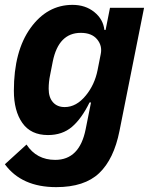

<svg xmlns="http://www.w3.org/2000/svg" viewBox="-24 -557 626 789"><path d="M173 -2Q103 -2 68 -51.5Q33 -101 33 -184Q33 -347 101.5 -442Q170 -537 274 -537Q327 -537 363.5 -507.5Q400 -478 405 -434H410L428 -525H568L467 -19Q444 97 383.5 154.5Q323 212 207 212Q65 212 -4 118L85 37Q126 100 203 100Q303 100 328 -26L350 -136H344Q311 -69 271.5 -35.5Q232 -2 173 -2ZM242 -117Q290 -117 329 -165Q365 -209 377 -269L390 -335Q397 -369 375 -395.5Q353 -422 308 -422Q217 -422 193 -305L182 -249Q176 -221 176 -192Q176 -157 193.5 -137Q211 -117 242 -117Z"/></svg>

Font: Aneliza
Style: Bold Italic
Weight: 700
Italic angle: -11.31°
Designer: Mike Abbink, Paul van der Laan, Pieter van Rosmalen
Foundry: Bold Monday
Version: Version 3.0